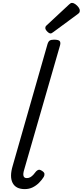

<svg xmlns="http://www.w3.org/2000/svg" viewBox="-20 -1289 571 1326"><path d="M151 17Q89 17 67 -26Q45 -69 68 -145L308 -984Q314 -1003 323.5 -1009Q333 -1015 353 -1015Q383 -1015 391.5 -1006Q400 -997 395 -977L147 -117Q138 -88 142.5 -73.5Q147 -59 165 -59Q179 -59 190 -65.5Q201 -72 211 -83Q221 -94 229 -105Q236 -113 245.5 -116Q255 -119 270 -109Q286 -99 287 -88.5Q288 -78 282 -67Q269 -46 249.5 -26.5Q230 -7 205.5 5Q181 17 151 17ZM330 -1058Q319 -1058 306 -1071.5Q293 -1085 293 -1095Q293 -1099 294 -1103Q295 -1107 301 -1113L457 -1258Q463 -1263 467 -1266Q471 -1269 478 -1269Q488 -1269 500.5 -1260Q513 -1251 522 -1239Q531 -1227 531 -1216Q531 -1209 529 -1204Q527 -1199 516 -1191L349 -1068Q343 -1064 338.5 -1061Q334 -1058 330 -1058Z"/></svg>

Font: Playwrite TZ
Style: Regular
Weight: 400
Designer: Veronika Burian, José Scaglione
Foundry: TypeTogether
Version: Version 1.002